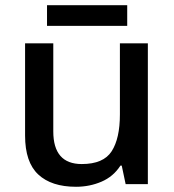

<svg xmlns="http://www.w3.org/2000/svg" viewBox="-20 -705 667 735"><path d="M546 -539V0H461L446 -71H441Q414 -29 368.5 -9.5Q323 10 271 10Q177 10 126.5 -37Q76 -84 76 -186V-539H184V-202Q184 -77 293 -77Q376 -77 407.5 -126Q439 -175 439 -267V-539ZM467 -685V-606H160V-685Z"/></svg>

Font: Noto Sans Myanmar UI Medium
Style: Regular
Weight: 500
Designer: Monotype Design Team
Foundry: Monotype Imaging Inc.
Version: Version 2.103; ttfautohint (v1.8.4.7-5d5b)